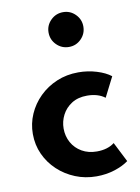

<svg xmlns="http://www.w3.org/2000/svg" viewBox="-94 -910 720 989"><g transform="rotate(-10 266.0 -415.5)"><path d="M330 16Q380.5 16 425 1.8Q469.5 -12.5 498.5 -34L446 -137.5Q410.5 -110 354 -110Q309.5 -110 275.8 -129.5Q242 -149 223.5 -182.2Q205 -215.5 205 -256Q205 -293 222.2 -326.5Q239.5 -360 272.5 -381Q305.5 -402 353 -402Q409.5 -402 446 -374.5L498.5 -478Q470.5 -500 424.8 -514Q379 -528 329.5 -528Q268 -528 216 -506Q164 -484 125.5 -446Q87 -408 65.5 -359Q44 -310 44 -255.5Q44 -198.5 66.5 -149.2Q89 -100 128.5 -63Q168 -26 219.8 -5Q271.5 16 330 16ZM306 -665Q343.5 -665 370 -691.8Q396.5 -718.5 396.5 -756.5Q396.5 -793.5 370 -820.2Q343.5 -847 306 -847Q268 -847 241.2 -820.2Q214.5 -793.5 214.5 -756.5Q214.5 -718.5 241.2 -691.8Q268 -665 306 -665Z"/></g></svg>

Font: Spartan
Style: Bold
Weight: 700
Designer: Matt Bailey, Mirko Velimirovic
Foundry: Matt Bailey
Version: Version 1.003; ttfautohint (v1.8.3)